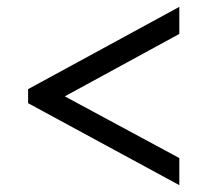

<svg xmlns="http://www.w3.org/2000/svg" viewBox="-20 -638 605 560"><path d="M503 -98 62 -337V-378L503 -618V-539L169 -357L503 -177Z"/></svg>

Font: Noto Rashi Hebrew
Style: Bold
Weight: 700
Version: Version 1.006